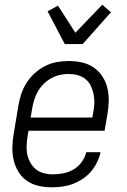

<svg xmlns="http://www.w3.org/2000/svg" viewBox="-20 -787 540 815"><path d="M200 8Q171 8 144 2Q117 -4 95 -19Q73 -34 59 -56.5Q45 -79 38.5 -105.5Q32 -132 32.5 -160.5Q33 -189 38 -218L58 -338Q62 -363 70 -387.5Q78 -412 92.5 -435Q107 -458 127.5 -476.5Q148 -495 172 -507Q196 -519 221 -523.5Q246 -528 271 -528Q300 -528 327.5 -522Q355 -516 377 -501Q399 -486 414 -463.5Q429 -441 435.5 -414.5Q442 -388 441.5 -359.5Q441 -331 436 -302L424 -232H101L97 -209Q94 -189 93 -169Q92 -149 96 -130.5Q100 -112 109.5 -95.5Q119 -79 133 -68Q147 -57 165.5 -52Q184 -47 204 -47Q226 -47 249 -51.5Q272 -56 292.5 -68Q313 -80 327 -99.5Q341 -119 346 -141H407Q402 -119 391.5 -97.5Q381 -76 365.5 -58Q350 -40 330 -27Q310 -14 288.5 -6Q267 2 244.5 5Q222 8 200 8ZM372 -288 376 -311Q380 -331 380.5 -350.5Q381 -370 377 -388.5Q373 -407 365 -423.5Q357 -440 342.5 -451.5Q328 -463 309.5 -468Q291 -473 271 -473Q253 -473 234.5 -469Q216 -465 198.5 -455.5Q181 -446 166.5 -432Q152 -418 142 -401Q132 -384 126 -365.5Q120 -347 117 -329L110 -288ZM255 -600 182 -739 226 -763 300 -648 414 -767 451 -735 331 -600Z"/></svg>

Font: Iosevka Light Oblique
Style: Regular
Weight: 300
Italic angle: -9°
Monospace: yes
Designer: Belleve Invis
Foundry: Belleve Invis
Version: Version 32.5.0; ttfautohint (v1.8.4)